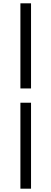

<svg xmlns="http://www.w3.org/2000/svg" viewBox="-20 -858 310 1157"><path d="M103 -325V-838H167V-325ZM103 279V-239H167V279Z"/></svg>

Font: Noto Sans TC
Style: Regular
Weight: 400
Designer: Ryoko NISHIZUKA  (kana, bopomofo & ideographs); Paul D. Hunt (Latin, Greek & Cyrillic); Sandoll Communications , Soo-you
Foundry: Adobe
Version: Version 2.004-H2;hotconv 1.0.118;makeotfexe 2.5.65603